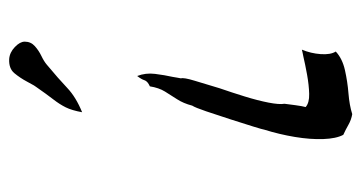

<svg xmlns="http://www.w3.org/2000/svg" viewBox="-200 -568 769 408"><g transform="rotate(-90 184.0 -363.5)"><path d="M283 -106Q275 -87 273.5 -66Q272 -45 279 -34Q264 -20 239.5 -14.5Q215 -9 190 -7Q165 -5 146 1Q134 -1 123.5 -7Q113 -13 102 -18Q94 -33 93 -60.5Q92 -88 97.5 -121Q103 -154 113 -186Q113 -188 119.5 -209Q126 -230 135 -258Q144 -286 152 -309.5Q160 -333 164 -339Q169 -358 177.5 -371Q186 -384 194 -397Q202 -410 205 -429Q216 -434 218 -440.5Q220 -447 227 -456Q234 -438 231.5 -418Q229 -398 225 -380Q224 -375 223.5 -371Q223 -367 222 -363Q224 -357 217 -334Q210 -311 201 -281Q192 -255 183.5 -227.5Q175 -200 170.5 -177Q166 -154 168 -143Q167 -135 165 -120Q163 -105 161 -98Q170 -90 189 -90.5Q208 -91 230 -95Q252 -99 269 -103Q273 -104 276.5 -104.5Q280 -105 283 -106ZM150 -573Q154 -595 160.5 -608Q167 -621 177.5 -634.5Q188 -648 204 -671Q207 -675 209.5 -680Q212 -685 215 -690Q223 -705 233 -717Q243 -729 263 -728Q277 -727 288.5 -716Q300 -705 300 -695Q300 -682 290.5 -673.5Q281 -665 269.5 -659.5Q258 -654 251 -648Q221 -623 201.5 -604.5Q182 -586 150 -573Z"/></g></svg>

Font: Yuji Boku
Style: Regular
Weight: 400
Designer: Kataoka Yuji
Foundry: Kinuta Font Factory
Version: Version 3.002